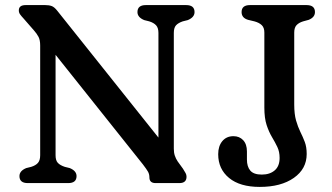

<svg xmlns="http://www.w3.org/2000/svg" viewBox="-20 -720 1307 755"><path d="M281 -27.5Q281 0 248 0H89.5Q56.5 0 56.5 -27.5Q56.5 -48 83 -59L103 -64Q120.5 -69.5 129.2 -79.5Q138 -89.5 138 -109.5V-541Q138 -562.5 131.5 -575Q125 -587.5 113 -601L72 -648Q63.5 -657 58.8 -663.8Q54 -670.5 54 -679Q54 -700 81 -700H158Q173 -700 183.2 -696.2Q193.5 -692.5 205 -678L603 -179V-590.5Q603 -610.5 593.8 -620.5Q584.5 -630.5 567 -636L547 -641Q520.5 -652 520.5 -672.5Q520.5 -700 553.5 -700H712Q745 -700 745 -672.5Q745 -652 718.5 -641L698.5 -636Q681 -630 672.2 -620.5Q663.5 -611 663.5 -590.5V-135Q663.5 -119.5 667.5 -107.8Q671.5 -96 678.5 -85.5L699.5 -56.5Q706.5 -45.5 710 -39Q713.5 -32.5 713.5 -25Q713.5 0 685 0H592Q567.5 0 567.5 -22.5Q567.5 -35 562 -44.8Q556.5 -54.5 542 -73.5L198.5 -504.5V-109.5Q198.5 -89 207.5 -79.5Q216.5 -70 234.5 -64L254.5 -59Q281 -48 281 -27.5ZM1186 -114.5Q1186 -56 1135.5 -20.5Q1085 15 1001.5 15Q923.5 15 880.8 -20.2Q838 -55.5 838 -113.5Q838 -145.5 854.2 -165Q870.5 -184.5 898 -184.5Q921.5 -184.5 936.2 -168.8Q951 -153 951 -124.5V-92.5Q951 -65 964.2 -49.2Q977.5 -33.5 1009.5 -33.5Q1041 -33.5 1060.2 -50Q1079.5 -66.5 1079.5 -99Q1079.5 -123.5 1070.5 -142.2Q1061.5 -161 1049.5 -181Q1037.5 -201 1028.5 -228.2Q1019.5 -255.5 1019.5 -297V-592Q1019.5 -611.5 1009.2 -621.2Q999 -631 980.5 -636L955.5 -642Q930 -649.5 930 -672.5Q930 -700 963 -700H1185.5Q1218.5 -700 1218.5 -672.5Q1218.5 -652 1194 -642L1172 -636Q1155.5 -631 1146.2 -621.2Q1137 -611.5 1137 -592V-309Q1137 -271.5 1144.2 -246.2Q1151.5 -221 1161.2 -201.2Q1171 -181.5 1178.5 -161.8Q1186 -142 1186 -114.5Z"/></svg>

Font: Fraunces 9pt S100
Style: Regular
Weight: 400
Version: Version 1.000; ttfautohint (v1.8.3)